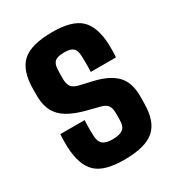

<svg xmlns="http://www.w3.org/2000/svg" viewBox="-153 -705 743 810"><g transform="rotate(-30 219.0 -300.5)"><path d="M216 9.5Q120.5 9.5 80 -29.2Q39.5 -68 35.5 -156.5Q35 -176.5 35.2 -193.2Q35.5 -210 36.5 -219.5H155Q153.5 -190 153.8 -172.8Q154 -155.5 154.5 -142Q156 -113 171 -101.5Q186 -90 216 -90Q251.5 -90 267.5 -102Q283.5 -114 283.5 -143Q284 -156 284 -160Q284 -164 284 -167.8Q284 -171.5 283.5 -183.5Q283.5 -203.5 275 -216Q266.5 -228.5 244 -234.5L174 -252.5Q128 -265 96.2 -284Q64.5 -303 48.5 -332.5Q32.5 -362 32 -406Q32 -416 32 -424.2Q32 -432.5 32 -441Q32.5 -531 75.2 -570.2Q118 -609.5 222.5 -609.5Q317.5 -609.5 358.2 -571.5Q399 -533.5 403 -446.5Q403.5 -436 403.2 -413.5Q403 -391 401.5 -382.5H279Q279.5 -394 279.8 -409.2Q280 -424.5 279.8 -438.8Q279.5 -453 279 -461.5Q278 -488 265.8 -499Q253.5 -510 222.5 -510Q190 -510 177.2 -499Q164.5 -488 163.5 -461.5Q163.5 -458 163 -448.5Q162.5 -439 162.5 -418Q162.5 -393 171.2 -379Q180 -365 206 -358.5L268.5 -344Q338.5 -328 373.5 -293Q408.5 -258 408.5 -190.5Q408.5 -181 408.5 -172Q408.5 -163 408 -153Q407.5 -66.5 363.5 -28.5Q319.5 9.5 216 9.5Z"/></g></svg>

Font: Big Shoulders Text Thin ExtraBold
Style: Regular
Weight: 800
Version: Version 2.002